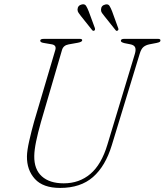

<svg xmlns="http://www.w3.org/2000/svg" viewBox="-20 -886 788 919"><path d="M494 -193.5 625.5 -628Q631.5 -648 626.8 -659.2Q622 -670.5 603.5 -674L575.5 -679.5Q558.5 -684 558.5 -690.5Q558.5 -700 574.5 -700H736Q748 -700 748 -693Q748 -688.5 744.8 -685.8Q741.5 -683 729.5 -680.5L696 -674Q678 -670.5 666.8 -661.2Q655.5 -652 648.5 -628L515 -190.5Q484.5 -90.5 425 -38.5Q365.5 13.5 268 13.5Q186 13.5 147 -29.5Q108 -72.5 109 -138Q109.5 -166 120 -212.2Q130.5 -258.5 143 -303L244.5 -646Q252 -670 227 -674L189 -680.5Q172.5 -683 172.5 -691.5Q172.5 -700 191 -700H361.5Q373.5 -700 373.5 -693.5Q373.5 -685.5 353 -681.5L308.5 -673.5Q283.5 -669 277 -647.5L176 -302Q161 -249 152.8 -208.8Q144.5 -168.5 144 -139.5Q143 -75.5 180.2 -42Q217.5 -8.5 285 -8.5Q359.5 -8.5 412.5 -53.5Q465.5 -98.5 494 -193.5ZM404.5 -832 434 -752Q436.5 -743.5 432 -740Q426 -736 421 -742L367.5 -809Q361.5 -817 356.2 -824.2Q351 -831.5 351 -840.5Q352 -860.5 372.5 -865Q386 -867.5 392 -858Q398 -848.5 404.5 -832ZM516.5 -832 545.5 -752Q549 -743.5 543.5 -740Q538 -735.5 533 -742L479.5 -809Q473 -816.5 468 -824Q463 -831.5 463.5 -840Q464 -860 484.5 -864.5Q498 -867.5 504 -858Q510 -848.5 516.5 -832Z"/></svg>

Font: Fraunces 72pt S050 Thin
Style: Italic
Weight: 100
Italic angle: -16°
Version: Version 1.000; ttfautohint (v1.8.3)